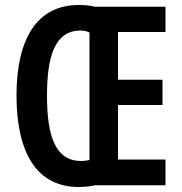

<svg xmlns="http://www.w3.org/2000/svg" viewBox="-20 -741 726 768"><path d="M295 -721C126 -721 46 -583 46 -359C46 -136 123 7 295 7C321 7 342 4 361 0H642V-103H452V-321H630V-422H452V-613H642V-714H360C341 -719 320 -721 295 -721ZM300 -619C316 -619 328 -616 338 -611V-101C329 -99 316 -97 302 -97C202 -99 168 -195 168 -358C168 -520 201 -617 300 -619Z"/></svg>

Font: Noto Sans Myanmar UI ExtraCondensed SemiBold
Style: Regular
Weight: 600
Width: 2
Designer: Monotype Design Team
Foundry: Monotype Imaging Inc.
Version: Version 2.103